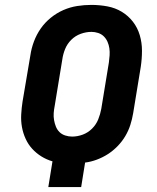

<svg xmlns="http://www.w3.org/2000/svg" viewBox="-20 -763 640 783"><path d="M177 0 194 -105Q170 -112 149 -125Q128 -138 111.5 -156Q95 -174 84.5 -197Q74 -220 69.5 -245Q65 -270 66.5 -296.5Q68 -323 72 -349L104 -538Q108 -566 118.5 -594Q129 -622 146 -646.5Q163 -671 187 -690.5Q211 -710 238.5 -722Q266 -734 295 -738.5Q324 -743 352 -743Q386 -743 418 -737Q450 -731 476.5 -715Q503 -699 522 -674.5Q541 -650 550 -619.5Q559 -589 559 -556Q559 -523 554 -490L523 -301Q519 -277 511.5 -253.5Q504 -230 491 -208Q478 -186 459.5 -167Q441 -148 420 -134.5Q399 -121 375 -112Q351 -103 327 -100L311 0ZM274 -206Q296 -206 317.5 -214Q339 -222 355.5 -238.5Q372 -255 380.5 -276Q389 -297 393 -319L424 -508Q426 -523 427 -537.5Q428 -552 426 -566Q424 -580 418.5 -592.5Q413 -605 403.5 -614.5Q394 -624 380.5 -628.5Q367 -633 353 -633Q331 -633 309 -625Q287 -617 270.5 -600.5Q254 -584 245.5 -563Q237 -542 234 -520L203 -331Q200 -316 199 -301.5Q198 -287 200.5 -273Q203 -259 208 -246.5Q213 -234 222.5 -224.5Q232 -215 246 -210.5Q260 -206 274 -206Z"/></svg>

Font: Iosevka Extrabold Extended
Style: Italic
Weight: 800
Width: 7
Italic angle: -9°
Monospace: yes
Designer: Belleve Invis
Foundry: Belleve Invis
Version: Version 32.5.0; ttfautohint (v1.8.4)